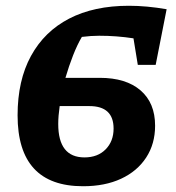

<svg xmlns="http://www.w3.org/2000/svg" viewBox="-20 -635 609 666"><path d="M268 11Q41 11 41 -235Q41 -356 87.5 -441Q134 -526 220 -570.5Q306 -615 427 -615Q458 -615 490.5 -612Q523 -609 558 -603L520 -410H458L443 -502Q385 -511 324 -511Q296 -511 264 -507Q248 -480 233.5 -443Q219 -406 207 -365H326Q417 -365 467.5 -321.5Q518 -278 518 -199Q518 -136 487 -88.5Q456 -41 400 -15Q344 11 268 11ZM182 -205Q182 -89 273 -89Q319 -89 346.5 -117Q374 -145 374 -189Q374 -267 290 -267H187Q182 -232 182 -205Z"/></svg>

Font: Piazzolla
Style: Bold Italic
Weight: 700
Italic angle: -11.3°
Designer: Juan Pablo del Peral
Foundry: Huerta Tipografica
Version: Version 1.330